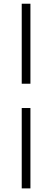

<svg xmlns="http://www.w3.org/2000/svg" viewBox="-20 -832 287 1057"><path d="M99.6 -237.3H147.5V205.1H99.6ZM99.6 -811.5H147.5V-371.1H99.6Z"/></svg>

Font: Reddit Sans Fudge Light
Style: Regular
Weight: 300
Designer: Stephen Hutchings
Foundry: Reddit
Version: Version 1.013